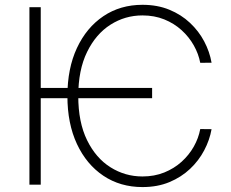

<svg xmlns="http://www.w3.org/2000/svg" viewBox="-20 -757 948 787"><path d="M603.5 -396.5V-354.5H128.9V-396.5ZM847.2 -500 800.8 -499.5Q793.9 -536.1 774.4 -570.8Q754.9 -605.5 724.4 -633.3Q693.8 -661.1 653.3 -677.5Q612.8 -693.8 564 -693.8Q492.7 -693.8 432.9 -655.8Q373 -617.7 336.9 -543.9Q300.8 -470.2 300.8 -363.3Q300.8 -255.9 336.9 -182.4Q373 -108.9 432.9 -71.3Q492.7 -33.7 564 -33.7Q612.8 -33.7 653.3 -50Q693.8 -66.4 724.4 -94Q754.9 -121.6 774.4 -156.2Q793.9 -190.9 800.8 -228L847.2 -227.5Q839.4 -183.1 817.1 -140.9Q794.9 -98.6 759 -64.7Q723.1 -30.8 674.3 -10.5Q625.5 9.8 564 9.8Q473.1 9.8 403.8 -36.6Q334.5 -83 295.4 -166.7Q256.3 -250.5 256.3 -363.3Q256.3 -476.6 295.4 -560.3Q334.5 -644 403.8 -690.7Q473.1 -737.3 564 -737.3Q625 -737.3 673.8 -717.3Q722.7 -697.3 758.8 -663.3Q794.9 -629.4 817.1 -587.2Q839.4 -544.9 847.2 -500ZM147 -727.5V0H100.6V-727.5Z"/></svg>

Font: Inter 17pt ExtraLight
Style: Regular
Weight: 250
Version: Version 4.001;git-66647c0bb